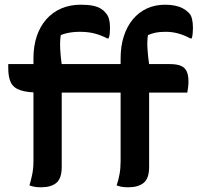

<svg xmlns="http://www.w3.org/2000/svg" viewBox="-20 -787 840 815"><path d="M242 -78Q242 -30 219.5 -11Q197 8 154 8Q136 8 124.5 5.5Q113 3 105 0Q112 -23 117 -48Q122 -73 122 -104Q122 -158 122 -212.5Q122 -267 122 -321.5Q122 -376 122 -430.5Q122 -485 122 -539Q122 -591 136 -633Q150 -675 176.5 -705Q203 -735 240 -751Q277 -767 322 -767Q353 -767 373 -763Q393 -759 406 -751.5Q419 -744 427 -734Q438 -723 442.5 -706.5Q447 -690 447 -669Q447 -658 446 -646Q445 -634 441 -624H435Q413 -636 384.5 -644Q356 -652 319 -652Q304 -652 290 -650.5Q276 -649 263 -646Q250 -643 238 -638Q234 -613 235.5 -580.5Q237 -548 242 -513Q242 -483 242 -440Q242 -397 242 -347.5Q242 -298 242 -247.5Q242 -197 242 -153Q242 -109 242 -78ZM775 -394H150Q96 -394 66.5 -404Q37 -414 26 -437Q15 -460 15 -498Q15 -502 15 -506.5Q15 -511 15 -515H700Q731 -515 748 -507.5Q765 -500 772.5 -484Q780 -468 780 -441Q780 -429 778.5 -416.5Q777 -404 775 -394ZM613 -78Q613 -30 590 -11Q567 8 524 8Q506 8 494.5 5.5Q483 3 475 0Q483 -23 487.5 -48Q492 -73 492 -104Q492 -158 492 -212.5Q492 -267 492 -321.5Q492 -376 492 -430.5Q492 -485 492 -539Q492 -591 505.5 -633Q519 -675 544 -705Q569 -735 603.5 -751Q638 -767 681 -767Q704 -767 723 -763Q742 -759 756 -751.5Q770 -744 780 -734Q791 -724 795 -707Q799 -690 799 -669Q799 -658 798 -646Q797 -634 794 -624H788Q764 -637 738 -644.5Q712 -652 684 -652Q658 -652 641 -648.5Q624 -645 608 -638Q604 -613 606 -580.5Q608 -548 613 -513Q613 -483 613 -440Q613 -397 613 -347.5Q613 -298 613 -247.5Q613 -197 613 -153Q613 -109 613 -78Z"/></svg>

Font: Recursive Casual SemiBold
Style: Regular
Weight: 600
Version: Version 1.047